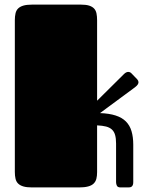

<svg xmlns="http://www.w3.org/2000/svg" viewBox="-20 -820 634 840"><path d="M44.9 -731.9Q44.9 -748.5 47.9 -761.5Q50.8 -774.4 59.1 -782.7Q67.4 -791 82 -795.4Q96.7 -799.8 120.1 -799.8H334Q356.4 -799.8 370.1 -795.4Q383.8 -791 391.6 -782.7Q399.4 -774.4 402.1 -761.5Q404.8 -748.5 404.8 -731.9V-379.4L522 -495.6Q527.3 -501 532.2 -503.2Q537.1 -505.4 541 -505.4Q549.8 -505.4 556.2 -498L580.6 -472.7Q585.9 -466.3 585.9 -460.4Q585.9 -455.1 582.3 -449.7Q578.6 -444.3 570.3 -438L417.5 -325.2Q458 -323.7 485.8 -314.7Q513.7 -305.7 530.8 -288.6Q547.9 -271.5 555.4 -246.1Q563 -220.7 563 -187V-22.9Q563 -14.6 560.8 -10Q558.6 -5.4 555.4 -3.2Q552.2 -1 547.9 -0.5Q543.5 0 539.1 0H507.8Q495.1 0 491.5 -7.3Q487.8 -14.6 487.8 -22.9V-191.9Q487.8 -214.4 483.6 -229.2Q479.5 -244.1 469.7 -253.2Q460 -262.2 444.1 -266.4Q428.2 -270.5 404.8 -271.5V-66.9Q404.8 -50.3 401.6 -37.8Q398.4 -25.4 389.6 -16.8Q380.9 -8.3 365.2 -4.2Q349.6 0 325.2 0H120.1Q96.7 0 82 -4.4Q67.4 -8.8 59.1 -17.1Q50.8 -25.4 47.9 -38.1Q44.9 -50.8 44.9 -67.9Z"/></svg>

Font: Fascinate Cyrillic
Style: Regular
Weight: 900
Designer: Denis Ignatov
Foundry: Astigmatic (AOETI)
Version: Version 1.00 November 30, 2018, initial release